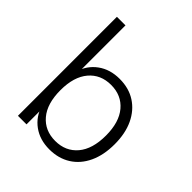

<svg xmlns="http://www.w3.org/2000/svg" viewBox="-196 -832 967 967"><g transform="rotate(45 287.5 -348.5)"><path d="M311 8Q243 8 195 -27Q147 -62 130 -121H141V0H80V-705H141V-365H130Q147 -424 195 -459Q243 -494 311 -494Q377 -494 425 -463Q473 -432 499.5 -376Q526 -320 526 -243Q526 -166 499.5 -109.5Q473 -53 424.5 -22.5Q376 8 311 8ZM302 -43Q376 -43 420 -95Q464 -147 464 -243Q464 -338 420 -390Q376 -442 302 -442Q228 -442 184 -390Q140 -338 140 -243Q140 -147 184 -95Q228 -43 302 -43Z"/></g></svg>

Font: Nunito Sans 12pt Light
Style: Regular
Weight: 300
Designer: Vernon Adams
Foundry: Vernon Adams
Version: Version 3.101;gftools[0.9.27]